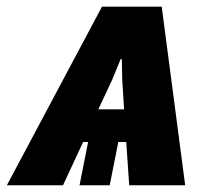

<svg xmlns="http://www.w3.org/2000/svg" viewBox="-59 -548 619 568"><path d="M231.9 -224.6H308.1L302.7 -310.1L301.3 -373L298.3 -374L272 -310.1ZM314.5 -127.9H291L265.6 0H176.3L201.7 -127.9H187L127.4 0H-38.6L242.7 -528.3H419.4L488.8 0H323.2Z"/></svg>

Font: Roboto-BlackItalic
Style: Italic
Weight: 900
Italic angle: -12°
Designer: Google
Version: Version 1.100141; 2013